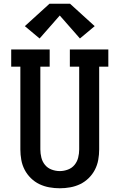

<svg xmlns="http://www.w3.org/2000/svg" viewBox="-20 -1000 640 1028"><path d="M300 8Q272 8 244 3Q216 -2 191 -14Q166 -26 145.5 -46Q125 -66 112 -91Q99 -116 94 -144Q89 -172 89 -200V-643H40V-735H246V-643H196V-200Q196 -178 201.5 -156Q207 -134 221 -117Q235 -100 256.5 -92Q278 -84 300 -84Q322 -84 343.5 -92Q365 -100 379 -117Q393 -134 398.5 -156Q404 -178 404 -200V-643H354V-735H560V-643H511V-200Q511 -172 506 -144Q501 -116 488 -91Q475 -66 454.5 -46Q434 -26 409 -14Q384 -2 356 3Q328 8 300 8ZM192 -794 113 -860 245 -980H355L487 -860L408 -794L300 -917Z"/></svg>

Font: Iosevka Slab Semibold Extended
Style: Regular
Weight: 600
Width: 7
Monospace: yes
Designer: Belleve Invis
Foundry: Belleve Invis
Version: Version 11.1.0; ttfautohint (v1.8.3)